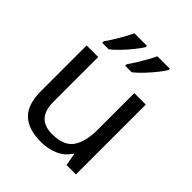

<svg xmlns="http://www.w3.org/2000/svg" viewBox="-212 -899 1042 1042"><g transform="rotate(45 309.0 -378.0)"><path d="M533 -536V0H461L448 -71H444Q418 -29 372 -9.5Q326 10 274 10Q177 10 128 -36.5Q79 -83 79 -185V-536H168V-191Q168 -63 287 -63Q376 -63 410.5 -113Q445 -163 445 -257V-536ZM488 -756Q478 -739 455 -710Q432 -681 405 -652.5Q378 -624 355 -606H305V-618Q319 -637 335 -663Q351 -689 366.5 -716.5Q382 -744 392 -766H488ZM312 -756Q302 -739 279 -710Q256 -681 229 -652.5Q202 -624 179 -606H129V-618Q150 -647 175 -689.5Q200 -732 216 -766H312Z"/></g></svg>

Font: Noto Sans Siddham
Style: Regular
Weight: 400
Designer: Monotype Design Team
Foundry: Monotype Imaging Inc.
Version: Version 2.004; ttfautohint (v1.8.4.7-5d5b)